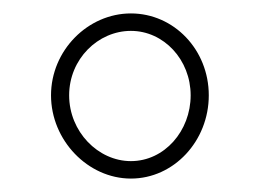

<svg xmlns="http://www.w3.org/2000/svg" viewBox="-20 -776 380 286"><path d="M56 -634C56 -567 111 -510 175 -510C239 -510 291 -566 291 -634C291 -702 239 -756 175 -756C111 -756 56 -701 56 -634ZM83 -634C83 -688 126 -730 175 -730C224 -730 264 -687 264 -634C264 -581 225 -536 175 -536C126 -536 83 -580 83 -634Z"/></svg>

Font: Charger Sport
Style: HLExt
Weight: 100
Designer: Jasper
Foundry: Cannot Into Space Fonts
Version: Version 1.1